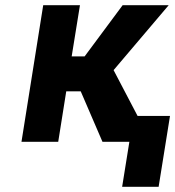

<svg xmlns="http://www.w3.org/2000/svg" viewBox="-20 -548 677 742"><path d="M63 0H205L236 -195H292L376 0H564L419 -277L632 -528H454L307 -330H257L289 -528H147ZM496 -100 452 174H593L637 -100Z"/></svg>

Font: Aerodynamic
Style: Obl
Weight: 500
Designer: Google
Version: Version 2.000980; 2014